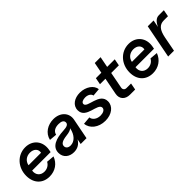

<svg xmlns="http://www.w3.org/2000/svg" viewBox="177 -1664 2682 2682"><g transform="rotate(-45 1518.0 -322.5)"><path d="M266 16C376 16 465 -45 502 -146L386 -156C362 -110 316 -84 263 -84C186 -84 139 -140 151 -217H516L523 -254C550 -402 458 -516 312 -516C158 -516 40 -390 40 -223C40 -77 129 16 266 16ZM415 -305H168C180 -373 235 -416 306 -416C381 -416 428 -369 415 -305Z M748 16C818 16 872 -15 908 -77L893 0H1008L1068 -307C1090 -423 1004 -516 868 -516C758 -516 655 -455 630 -344L742 -334C754 -393 807 -416 871 -416C928 -416 960 -397 961 -360C961 -323 929 -306 853 -303C707 -296 585 -254 585 -132C585 -40 654 16 748 16ZM780 -84C734 -84 705 -107 705 -144C705 -188 745 -212 836 -223C890 -229 924 -240 944 -260L943 -256C922 -151 858 -84 780 -84Z M1368 16C1494 16 1585 -54 1585 -152C1585 -324 1314 -286 1314 -368C1314 -401 1355 -416 1397 -416C1453 -416 1493 -388 1498 -352L1613 -362C1606 -447 1508 -516 1391 -516C1285 -516 1196 -460 1196 -362C1196 -193 1467 -238 1467 -144C1467 -105 1422 -84 1371 -84C1299 -84 1246 -125 1241 -177L1126 -167C1133 -66 1232 16 1368 16Z M1867 0H1969L1988 -100H1898C1863 -100 1843 -125 1850 -160L1896 -400H2047L2066 -500H1916L1947 -661H1832L1801 -500H1693L1674 -400H1782L1734 -153C1716 -63 1772 0 1867 0Z M2308 16C2418 16 2507 -45 2544 -146L2428 -156C2404 -110 2358 -84 2305 -84C2228 -84 2181 -140 2193 -217H2558L2565 -254C2592 -402 2500 -516 2354 -516C2200 -516 2082 -390 2082 -223C2082 -77 2171 16 2308 16ZM2457 -305H2210C2222 -373 2277 -416 2348 -416C2423 -416 2470 -369 2457 -305Z M2621 0H2736L2777 -215C2802 -346 2849 -400 2935 -400H3017L3036 -500H2935C2886 -500 2844 -463 2812 -392L2833 -500H2718Z"/></g></svg>

Font: Uncut Sans Semibold Italic
Style: Regular
Weight: 600
Italic angle: -11°
Designer: Kasper Nordkvist
Foundry: UNCUT.wtf
Version: Version 1.304;Glyphs 3.2 (3246)